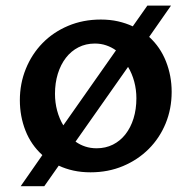

<svg xmlns="http://www.w3.org/2000/svg" viewBox="-20 -596 674 675"><path d="M128.9 -50.8Q89.4 -86.4 69.6 -136.7Q49.8 -187 49.8 -243.7Q49.8 -302.2 70.8 -354Q91.8 -405.8 129.4 -444.3Q167 -482.9 219.5 -505.1Q272 -527.3 334.5 -527.3Q366.7 -527.3 394.8 -521Q422.9 -514.6 446.8 -503.4L498 -576.2H581.1L504.4 -466.3Q543.5 -430.7 563.5 -380.1Q583.5 -329.6 583.5 -272.9Q583.5 -213.4 562.3 -161.9Q541 -110.4 502.9 -72.3Q464.8 -34.2 412.6 -12.2Q360.4 9.8 298.3 9.8Q266.1 9.8 238.3 3.7Q210.4 -2.4 186.5 -13.7L135.7 58.6H52.7ZM173.3 -266.1Q173.3 -235.4 180.9 -207Q188.5 -178.7 202.6 -155.3L387.7 -418.9Q372.1 -430.2 353.5 -436.5Q335 -442.9 313.5 -442.9Q281.7 -442.9 255.9 -429.7Q230 -416.5 211.7 -392.8Q193.4 -369.1 183.3 -336.7Q173.3 -304.2 173.3 -266.1ZM319.8 -74.7Q351.1 -74.7 377 -87.6Q402.8 -100.6 421.1 -124Q439.5 -147.5 449.5 -179.7Q459.5 -211.9 459.5 -250.5Q459.5 -280.8 451.9 -309.1Q444.3 -337.4 430.2 -360.8L245.6 -98.1Q261.2 -86.9 279.8 -80.8Q298.3 -74.7 319.8 -74.7Z"/></svg>

Font: Proza Libre
Style: Medium
Weight: 500
Designer: Jasper de Waard
Foundry: Jasper de Waard
Version: Version 1.000; ttfautohint (v1.4.1.8-43bc)